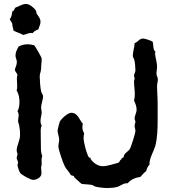

<svg xmlns="http://www.w3.org/2000/svg" viewBox="-20 -914 870 967"><path d="M184 -803C184 -824 172 -831 164 -847C162 -851 164 -856 161 -860C153 -874 129 -894 112 -894C90 -894 78 -882 58 -876C52 -871 52 -858 42 -857C40 -845 39 -827 29 -818C31 -809 42 -801 42 -792C42 -780 47 -772 48 -760C64 -751 82 -747 97 -738C110 -740 122 -748 136 -748C139 -748 142 -748 145 -747C151 -758 164 -762 174 -767C176 -779 184 -790 184 -803ZM197 -431C197 -435 188 -448 187 -454C183 -471 180 -512 180 -530C180 -543 187 -555 187 -569C187 -586 190 -602 190 -619C190 -625 157 -682 152 -686C141 -689 130 -691 119 -691C103 -691 88 -687 74 -680C66 -665 58 -652 58 -634C58 -623 65 -613 65 -601C65 -587 55 -568 55 -564C55 -553 65 -547 68 -538C66 -531 65 -524 65 -517C65 -497 69 -477 64 -457C75 -442 78 -418 78 -400C78 -385 76 -367 68 -354C72 -348 74 -341 74 -333C74 -324 71 -315 71 -306C71 -296 76 -289 77 -280C80 -265 81 -249 81 -234C81 -206 64 -181 64 -156C64 -149 68 -144 68 -138C68 -131 64 -125 64 -118C64 -111 71 -103 71 -94C71 -90 68 -87 68 -83C68 -77 77 -49 81 -44C88 -33 134 -8 147 -8C165 -8 189 -21 189 -41C189 -51 187 -60 187 -70C187 -76 190 -81 190 -86C190 -100 187 -115 193 -128C187 -141 186 -157 186 -172C186 -201 185 -230 185 -258C185 -266 186 -273 190 -280C186 -288 184 -296 184 -305C184 -320 190 -335 190 -349C190 -356 187 -363 187 -370C187 -391 197 -411 197 -431ZM774 -394C774 -423 771 -451 771 -480C771 -492 775 -503 775 -515C775 -524 768 -533 768 -543C768 -555 771 -566 771 -578C771 -601 761 -629 761 -645C761 -648 763 -652 762 -655C750 -661 753 -692 749 -704C742 -709 710 -720 701 -720C681 -720 674 -701 658 -697C658 -676 649 -656 649 -634C649 -623 652 -625 655 -617C660 -605 662 -572 662 -559C662 -550 655 -542 655 -533C655 -527 658 -523 658 -520C658 -514 655 -510 655 -504C655 -482 659 -461 659 -439C659 -429 658 -418 655 -407C662 -393 668 -378 668 -362C668 -346 658 -332 658 -317C658 -311 662 -306 662 -301C662 -294 658 -288 658 -281C658 -272 662 -264 662 -254C662 -243 640 -173 633 -162C624 -150 609 -144 604 -130C606 -117 590 -121 591 -111C582 -108 584 -97 575 -94C550 -88 522 -77 497 -77C473 -77 449 -94 436 -114V-120H429C417 -134 401 -199 401 -218C401 -226 402 -234 404 -243C398 -252 395 -262 395 -273C395 -279 396 -285 397 -291C379 -311 372 -346 339 -346C321 -346 289 -316 281 -301C279 -297 270 -261 270 -257C270 -241 278 -226 278 -211C278 -200 274 -189 274 -177C274 -160 298 -92 307 -75C315 -60 330 -47 336 -33C341 -29 347 -30 352 -27L355 -20C367 -10 378 2 391 12C409 15 428 14 446 18C450 20 454 23 458 25C468 29 505 33 517 33C532 33 554 32 568 28C586 24 600 8 619 9H623C639 -10 663 -20 687 -23C697 -33 705 -45 716 -52C719 -64 724 -76 733 -85C730 -112 754 -152 762 -178C773 -221 774 -268 774 -312Z"/></svg>

Font: Margarine
Style: Regular
Weight: 400
Designer: Astigmatic (AOETI)
Foundry: Astigmatic (AOETI)
Version: Version 1.000